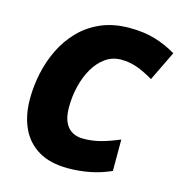

<svg xmlns="http://www.w3.org/2000/svg" viewBox="-108 -823 882 931"><g transform="rotate(15 332.5 -357.5)"><path d="M314.9 9.8Q225.6 9.8 167 -25.1Q108.4 -60.1 79.6 -122.6Q50.8 -185.1 50.8 -268.1Q50.8 -332 64.5 -397Q78.1 -461.9 106.9 -520.8Q135.7 -579.6 180.7 -625.7Q225.6 -671.9 287.6 -698.5Q349.6 -725.1 430.2 -725.1Q501.5 -725.1 558.1 -708.3Q614.7 -691.4 665 -661.1L592.8 -512.2Q547.4 -539.1 509.3 -552.5Q471.2 -565.9 430.2 -565.9Q386.7 -565.9 352.3 -542Q317.9 -518.1 293.7 -477.1Q269.5 -436 256.8 -384.5Q244.1 -333 244.1 -277.8Q244.1 -212.9 271.7 -180.4Q299.3 -147.9 350.1 -147.9Q393.6 -147.9 435.1 -158.7Q476.6 -169.4 529.8 -191.9V-34.2Q477.5 -10.7 424.1 -0.5Q370.6 9.8 314.9 9.8Z"/></g></svg>

Font: Open Sans ExtraBold
Style: Italic
Weight: 800
Italic angle: -12°
Designer: Monotype Design Team
Foundry: Monotype Imaging Inc.
Version: Version 3.000; ttfautohint (v1.8.4)